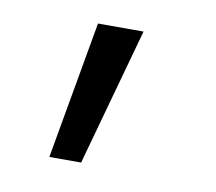

<svg xmlns="http://www.w3.org/2000/svg" viewBox="-43 -140 402 357"><g transform="rotate(10 157.5 39.0)"><path d="M70 169H130L202 -91H116Z"/></g></svg>

Font: Wafeq
Style: Regular
Weight: 400
Designer: Rasmus Andersson & Azza Alameddine
Foundry: Google & TypeTogether
Version: Version 3.000;FEAKit 1.0